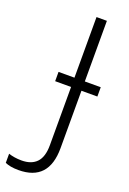

<svg xmlns="http://www.w3.org/2000/svg" viewBox="-256 -771 676 1009"><g transform="rotate(20 82.5 -266.0)"><path d="M-12 182Q-37 182 -55.5 178.5Q-74 175 -87 169V118Q-72 123 -53.5 126Q-35 129 -14 129Q41 129 70 98.5Q99 68 99 3V-323H10V-375H99V-714H157V-375H246V-323H157V-2Q157 182 -12 182Z"/></g></svg>

Font: Noto Sans Light
Style: Regular
Weight: 300
Designer: Monotype Design Team
Foundry: Monotype Imaging Inc.
Version: Version 2.007